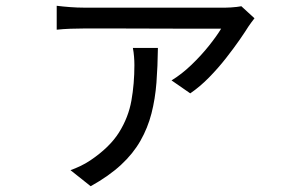

<svg xmlns="http://www.w3.org/2000/svg" viewBox="-20 -569 1040 668"><path d="M865.4 -505.4Q861.1 -499.4 854.9 -491.6Q848.8 -483.8 845 -477.7Q834.1 -460.2 813.8 -430.7Q793.4 -401.3 766.3 -366.7Q739.2 -332.1 707.6 -299.8Q675.9 -267.4 641.9 -244.2L576.8 -289.3Q612.2 -310.8 646.2 -343.5Q680.3 -376.2 707.7 -410.7Q735.1 -445.2 749.4 -469.3Q735.3 -469.3 697.8 -469.3Q660.3 -469.3 609.5 -469.3Q558.8 -469.3 503.8 -469.6Q448.9 -469.9 399.3 -469.9Q349.8 -469.9 315.4 -469.9Q281 -469.9 271.2 -469.9Q249.1 -469.9 224.7 -469Q200.4 -468.1 177.3 -465.7V-548.9Q198.4 -546.2 223.8 -544.3Q249.1 -542.4 271.2 -542.4Q281 -542.4 317.2 -542.4Q353.4 -542.4 405.5 -542.4Q457.5 -542.4 514.7 -542.4Q572 -542.4 624.5 -542.4Q677 -542.4 715.3 -542.4Q753.6 -542.4 765.4 -542.4Q772.9 -542.4 783.3 -543.1Q793.6 -543.8 803.7 -544.9Q813.8 -545.9 819.7 -547.3ZM529.4 -402.2Q528.6 -338 524.3 -281.3Q519.9 -224.7 507 -174.3Q494.1 -124 468.6 -79.2Q443.2 -34.5 401.2 4.4Q359.2 43.4 295.5 78.9L225.3 23.1Q241.8 17.1 259.4 8.8Q277.1 0.4 294.1 -10.9Q361.6 -56.3 394.2 -108.4Q426.8 -160.5 437.2 -219Q447.6 -277.4 447.6 -342.5Q447.6 -357 446.3 -372.3Q445.1 -387.6 442.3 -402.2Z"/></svg>

Font: Noto Sans JP
Style: Regular
Weight: 100
Designer: Ryoko NISHIZUKA 西塚涼子 (kana, bopomofo & ideographs); Paul D. Hunt (Latin, Greek & Cyrillic); Sandoll Communications 산돌커뮤니
Foundry: Adobe
Version: Version 2.004;hotconv 1.0.118;makeotfexe 2.5.65603